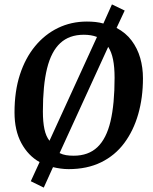

<svg xmlns="http://www.w3.org/2000/svg" viewBox="-20 -758 694 873"><path d="M179 95 120 66 160 -21Q108 -50 77 -107.5Q46 -165 46 -247Q46 -343 70.5 -418.5Q95 -494 139.5 -548Q184 -602 244 -631Q304 -660 375 -660Q395 -660 414 -658Q433 -656 450 -651L489 -738L547 -710L510 -631Q552 -609 578.5 -573.5Q605 -538 617.5 -494.5Q630 -451 630 -402Q630 -314 608.5 -239Q587 -164 545 -107.5Q503 -51 439.5 -20Q376 11 292 11Q274 11 256 8.5Q238 6 221 2ZM205 -118 421 -590Q395 -600 361 -600Q295 -600 254 -562Q213 -524 194 -447Q175 -370 175 -251Q175 -204 182 -171Q189 -138 205 -118ZM315 -50Q382 -50 423 -89Q464 -128 482.5 -206.5Q501 -285 501 -404Q501 -453 494 -487.5Q487 -522 472 -545L251 -62Q265 -55 280.5 -52.5Q296 -50 315 -50Z"/></svg>

Font: Faustina Light SemiBold
Style: Italic
Weight: 600
Italic angle: -8°
Version: Version 1.200